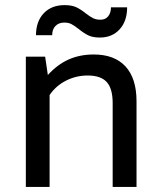

<svg xmlns="http://www.w3.org/2000/svg" viewBox="-20 -738 630 758"><path d="M318.8 -685.1Q335.9 -671.9 347.9 -666Q359.9 -660.2 377 -660.2Q396 -660.2 407 -673.6Q418 -687 418 -709H481.9Q481.9 -654.8 452.4 -622.3Q422.9 -589.8 374 -589.8Q346.2 -589.8 328.6 -598.4Q311 -606.9 290 -624Q272.9 -637.2 261.5 -643.1Q250 -648.9 233.9 -648.9Q211.9 -648.9 199 -635.5Q186 -622.1 186 -599.1H122.1Q122.1 -653.3 152.6 -685.5Q183.1 -717.8 234.9 -717.8Q263.2 -717.8 281 -709.5Q298.8 -701.2 318.8 -685.1ZM350.1 -522.9Q432.1 -522.9 475.6 -475.6Q519 -428.2 519 -337.9V0H424.8V-331.1Q424.8 -388.2 401.4 -414.1Q377.9 -439.9 326.2 -439.9Q280.3 -439.9 240.2 -419.4Q200.2 -398.9 175.8 -362.8V0H82V-514.2H158.2L168.9 -441.9Q206.1 -482.9 250.5 -502.9Q294.9 -522.9 350.1 -522.9Z"/></svg>

Font: Sarala
Style: Regular
Weight: 400
Designer: Andres Torresi
Foundry: Huerta Tipografica
Version: Version 1.004;PS 001.003;hotconv 1.0.70;makeotf.lib2.5.58329